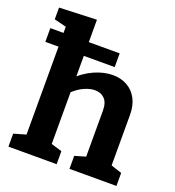

<svg xmlns="http://www.w3.org/2000/svg" viewBox="-140 -888 911 999"><g transform="rotate(20 316.0 -389.0)"><path d="M13 -654H397V-578H13ZM19 0V-72L103 -96L86 -76V-703L103 -684L19 -705V-770L226 -778V-433L199 -440Q248 -489 301.5 -512.5Q355 -536 403 -536Q447 -536 482 -517Q517 -498 537 -461Q557 -424 557 -371V-76L544 -96L617 -72V0H357V-72L433 -94L417 -73V-344Q417 -388 396.5 -409Q376 -430 343 -430Q315 -430 282 -415Q249 -400 217 -368L226 -391V-73L213 -94L286 -72V0Z"/></g></svg>

Font: Bitter Thin
Style: Bold
Weight: 700
Version: Version 3.021